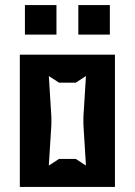

<svg xmlns="http://www.w3.org/2000/svg" viewBox="-20 -735 530 755"><path d="M58 0H432V-520H58ZM78 -599H202V-715H78ZM172 -84 182 -245V-275L172 -436L212 -410H278L318 -436L308 -275V-245L318 -84L278 -110H212ZM288 -599H412V-715H288Z"/></svg>

Font: Pescante Normal
Style: Regular
Weight: 400
Designer: Ariel Martín Pérez
Foundry: Tunera Type Foundry
Version: Version 1.000;FEAKit 1.0